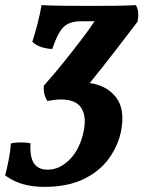

<svg xmlns="http://www.w3.org/2000/svg" viewBox="-67 -481 573 749"><path d="M107 248Q57 248 19.5 236.5Q-18 225 -47 203Q-40 178 -33 142Q-26 106 -25 79Q-11 75 11 74.5Q33 74 52 78Q49 133 66 157Q83 181 119 181Q166 181 206 140Q246 99 260 28Q271 -27 250 -60Q229 -93 170 -93Q156 -93 143 -91Q130 -89 118 -87Q101 -113 104 -147Q141 -188 178 -234Q215 -280 247.5 -322.5Q280 -365 302 -398H248Q204 -398 181 -375.5Q158 -353 137 -290Q87 -292 59 -318Q69 -348 79 -386.5Q89 -425 95 -461Q132 -459 181.5 -458.5Q231 -458 287 -458Q341 -458 384.5 -458.5Q428 -459 463 -461Q477 -439 470 -397Q432 -347 383.5 -284Q335 -221 283 -157Q349 -148 385.5 -101.5Q422 -55 405 32Q393 89 357 138.5Q321 188 258.5 218Q196 248 107 248Z"/></svg>

Font: Vollkorn
Style: Bold Italic
Weight: 700
Italic angle: -11°
Designer: Friedrich Althausen
Foundry: Friedrich Althausen
Version: Version 5.000; ttfautohint (v1.8.3)